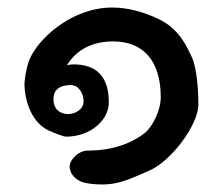

<svg xmlns="http://www.w3.org/2000/svg" viewBox="-20 -454 592 510"><path d="M490 -301C475 -334 454 -379 400 -404C362 -422 320 -434 278 -434C168 -434 79 -348 58 -295C49 -272 46 -245 45 -233C45 -183 66 -127 110 -107C129 -99 148 -91 156 -91C218 -91 269 -133 269 -182C269 -249 238 -283 175 -283C169 -283 165 -282 158 -281C185 -325 229 -344 281 -344C358 -344 407 -295 407 -196C407 -160 385 -118 365 -101C307 -56 239 -54 212 -54C190 -54 165 -31 165 -11C165 2 174 20 197 29C211 34 231 36 253 36C300 36 337 16 377 -1C433 -25 507 -121 507 -177C507 -198 505 -269 490 -301ZM202 -185C202 -162 178 -151 161 -151C151 -151 122 -155 122 -191C122 -227 157 -228 168 -228C191 -228 202 -203 202 -185Z"/></svg>

Font: Itim
Style: Regular
Weight: 400
Designer: CadsonDemak Team
Foundry: Pablo Impallari
Version: Version 1.002;PS 001.002;hotconv 1.0.88;makeotf.lib2.5.64775